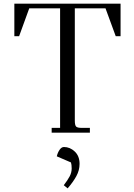

<svg xmlns="http://www.w3.org/2000/svg" viewBox="-20 -722 731 1045"><path d="M58.1 -524.9V-702.1H636.2V-524.9H609.9L554.2 -676.8H387.2V-65.9Q387.2 -40.5 394.3 -33.2Q401.4 -25.9 425.8 -25.9H469.2V0H261.2V-25.9H307.1V-676.8H139.2L84 -524.9ZM289.1 128.9Q293.5 109.4 304 93.8Q314.5 78.1 328.1 78.1Q360.8 78.1 387 102.8Q413.1 127.4 413.1 169.9Q413.1 204.6 395.5 236.8Q377.9 269 348.1 303.2L327.1 286.1Q348.1 258.8 359.1 238Q370.1 217.3 370.1 194.8Q370.1 173.8 366.2 162.1Z"/></svg>

Font: Dihjauti S
Style: Regular
Weight: 400
Designer: T. Christopher White
Version: Version 3.0.0